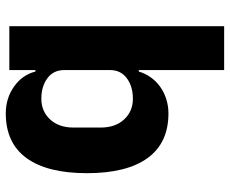

<svg xmlns="http://www.w3.org/2000/svg" viewBox="-84 -492 777 648"><g transform="rotate(-90 304.0 -168.5)"><path d="M391 -88H386Q380 -67 367 -48.5Q354 -30 335.5 -16.5Q317 -3 293.5 4.5Q270 12 245 12Q145 12 94 -58.5Q43 -129 43 -263Q43 -397 94 -467Q145 -537 245 -537Q296 -537 335.5 -509Q375 -481 386 -437H391V-525H539V200H391ZM294 -108Q336 -108 363.5 -128.5Q391 -149 391 -185V-340Q391 -376 363.5 -396.5Q336 -417 294 -417Q252 -417 224.5 -387.5Q197 -358 197 -308V-217Q197 -167 224.5 -137.5Q252 -108 294 -108Z"/></g></svg>

Font: IBM Plex Sans Thai
Style: Bold
Weight: 700
Designer: Mike Abbink, Paul van der Laan, Pieter van Rosmalen, Ben Mitchell, Mark Frömberg
Foundry: Bold Monday
Version: Version 1.2